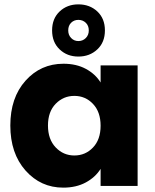

<svg xmlns="http://www.w3.org/2000/svg" viewBox="-20 -861 719 889"><path d="M273.9 -565.9Q333.5 -565.9 377.7 -542Q421.9 -518.1 445.8 -479V-558.1H617.2V0H445.8V-79.1Q421.4 -40 377 -16.1Q332.5 7.8 272.9 7.8Q168.5 7.8 98.1 -71.5Q27.8 -150.9 27.8 -279.8Q27.8 -408.7 98.1 -487.3Q168.5 -565.9 273.9 -565.9ZM324.2 -417Q273.4 -417 237.8 -380.4Q202.1 -343.8 202.1 -279.8Q202.1 -215.8 237.8 -178.5Q273.4 -141.1 324.2 -141.1Q375.5 -141.1 410.6 -178Q445.8 -214.8 445.8 -278.8Q445.8 -342.8 410.6 -379.9Q375.5 -417 324.2 -417ZM342.8 -840.8Q395.5 -840.8 430.7 -807.9Q465.8 -774.9 465.8 -720.2Q465.8 -665 430.4 -632.1Q395 -599.1 342.8 -599.1Q291 -599.1 256.1 -632.3Q221.2 -665.5 221.2 -720.2Q221.2 -774.9 256.1 -807.9Q291 -840.8 342.8 -840.8ZM342.8 -670.9Q363.3 -670.9 377.2 -684.8Q391.1 -698.7 391.1 -720.2Q391.1 -742.2 377.2 -755.6Q363.3 -769 342.8 -769Q322.8 -769 309.3 -755.6Q295.9 -742.2 295.9 -720.2Q295.9 -698.7 309.6 -684.8Q323.2 -670.9 342.8 -670.9Z"/></svg>

Font: SVN-Poppins
Style: Bold
Weight: 700
Designer: Ninad Kale (Devanagari), Jonny Pinhorn (Latin)
Foundry: Indian Type Foundry
Version: Version 3.200;PS 1.000;hotconv 16.6.54;makeotf.lib2.5.65590